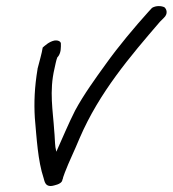

<svg xmlns="http://www.w3.org/2000/svg" viewBox="-20 -586 570 634"><path d="M104 -359V-358C94 -298 92 -247 95 -197C101 -130 105 -55 124 2C127 9 127 36 160 26C173 23 186 17 186 7L187 6C187 4 189 -3 194 -16C209 -55 224 -84 243 -130C308 -281 410 -400 508 -514L521 -527C535 -540 531 -555 523 -562C513 -567 495 -568 482 -560L470 -547C425 -497 371 -433 329 -374C295 -327 256 -273 228 -221C207 -180 185 -127 166 -85L163 -100C161 -116 161 -136 159 -155C155 -220 142 -284 160 -360C163 -373 165 -385 169 -396C183 -410 181 -432 181 -443C180 -450 170 -454 159 -452C141 -448 127 -434 121 -429C118 -409 110 -383 104 -359Z"/></svg>

Font: Stray Cat
Style: BdObl
Weight: 700
Version: Version 1.0